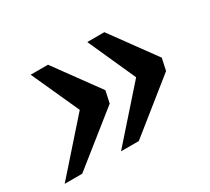

<svg xmlns="http://www.w3.org/2000/svg" viewBox="-91 -630 779 711"><g transform="rotate(-30 299.0 -274.5)"><path d="M471 -321 452 -234 341 -481H414L551 -293L540 -242L323 -68H247ZM230 -321 211 -234 99 -481H173L310 -293L299 -242L81 -68H6Z"/></g></svg>

Font: Roboto Serif 20pt Medium
Style: Italic
Weight: 500
Italic angle: -10°
Version: Version 1.008